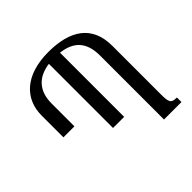

<svg xmlns="http://www.w3.org/2000/svg" viewBox="-180 -898 1073 1073"><g transform="rotate(-45 356.5 -362.0)"><path d="M619 -112V-495C619 -657 511 -724 341 -724C159 -724 64 -631 64 -499V-327H151V-507C151 -599 196 -661 297 -675V-168H385V-675C481 -664 532 -612 532 -506V0H670V-36C626 -36 619 -47 619 -112Z"/></g></svg>

Font: Noto Serif Armenian SemiCondensed
Style: Regular
Weight: 400
Width: 4
Designer: Monotype Design Team
Foundry: Monotype Imaging Inc.
Version: Version 2.008